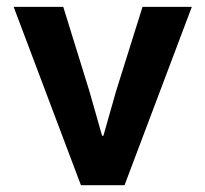

<svg xmlns="http://www.w3.org/2000/svg" viewBox="-20 -543 602 563"><path d="M345.2 0H217.3L20 -522.9H165.5L242.2 -275.4L279.3 -145H283.2L320.3 -275.4L397.9 -522.9H542.5Z"/></svg>

Font: Reddit Mono
Style: Bold
Weight: 700
Designer: Stephen Hutchings
Foundry: Reddit
Version: Version 1.009